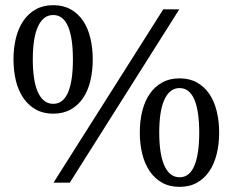

<svg xmlns="http://www.w3.org/2000/svg" viewBox="-20 -707 900 743"><path d="M262.2 -477.1Q262.2 -516.6 257.8 -548.3Q253.4 -580.1 244.4 -602.3Q235.4 -624.5 220.9 -636.7Q206.5 -648.9 186 -648.9Q165.5 -648.9 150.6 -636.7Q135.7 -624.5 126 -602.3Q116.2 -580.1 111.6 -548.3Q106.9 -516.6 106.9 -477.1Q106.9 -437.5 111.6 -405.8Q116.2 -374 126 -351.8Q135.7 -329.6 150.6 -317.4Q165.5 -305.2 186 -305.2Q206.5 -305.2 220.9 -317.4Q235.4 -329.6 244.4 -351.8Q253.4 -374 257.8 -405.8Q262.2 -437.5 262.2 -477.1ZM751 -193.8Q751 -233.4 746.6 -265.1Q742.2 -296.9 733.2 -319.3Q724.1 -341.8 709.7 -354Q695.3 -366.2 674.8 -366.2Q654.8 -366.2 639.9 -354Q625 -341.8 615.2 -319.3Q605.5 -296.9 600.8 -265.1Q596.2 -233.4 596.2 -193.8Q596.2 -154.3 600.8 -122.6Q605.5 -90.8 615.2 -68.1Q625 -45.4 639.9 -33.2Q654.8 -21 674.8 -21Q695.3 -21 709.7 -33.2Q724.1 -45.4 733.2 -68.1Q742.2 -90.8 746.6 -122.6Q751 -154.3 751 -193.8ZM338.9 -477.1Q338.9 -432.1 329.6 -393.8Q320.3 -355.5 301.3 -327.4Q282.2 -299.3 253.4 -283.2Q224.6 -267.1 186 -267.1Q147.5 -267.1 118.7 -283.2Q89.8 -299.3 70.6 -327.4Q51.3 -355.5 41.7 -393.8Q32.2 -432.1 32.2 -477.1Q32.2 -521.5 41.7 -560.1Q51.3 -598.6 70.6 -626.7Q89.8 -654.8 118.7 -670.9Q147.5 -687 186 -687Q224.6 -687 253.4 -670.9Q282.2 -654.8 301.3 -626.7Q320.3 -598.6 329.6 -560.1Q338.9 -521.5 338.9 -477.1ZM250 0H187L611.8 -670.9H673.8ZM828.1 -193.8Q828.1 -149.4 818.6 -111.1Q809.1 -72.8 790 -44.4Q771 -16.1 742.2 0Q713.4 16.1 674.8 16.1Q636.2 16.1 607.4 0Q578.6 -16.1 559.3 -44.4Q540 -72.8 530.5 -111.1Q521 -149.4 521 -193.8Q521 -238.3 530.5 -276.9Q540 -315.4 559.3 -343.5Q578.6 -371.6 607.4 -387.7Q636.2 -403.8 674.8 -403.8Q713.4 -403.8 742.2 -387.7Q771 -371.6 790 -343.5Q809.1 -315.4 818.6 -276.9Q828.1 -238.3 828.1 -193.8Z"/></svg>

Font: BabelStone Ogham Bound
Style: Regular
Weight: 400
Designer: Andrew West
Foundry: BabelStone
Version: Version 2.02 March 14, 2022